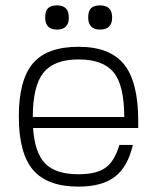

<svg xmlns="http://www.w3.org/2000/svg" viewBox="-20 -684 584 714"><path d="M103 -208Q109 -116 148 -76Q187 -36 272 -36Q338 -36 372 -60Q406 -84 424 -145H474Q455 -63 407 -26.5Q359 10 272 10Q156 10 103 -52Q50 -114 50 -250Q50 -387 102.5 -448.5Q155 -510 272 -510Q389 -510 441.5 -444.5Q494 -379 494 -235V-208ZM442 -249Q442 -367 402.5 -415Q363 -463 272 -463Q181 -463 141.5 -413.5Q102 -364 102 -249ZM192 -664Q236 -664 236 -619Q236 -574 192 -574Q148 -574 148 -619Q148 -643 158.5 -653.5Q169 -664 192 -664ZM352 -664Q397 -664 397 -619Q397 -574 352 -574Q308 -574 308 -619Q308 -643 318.5 -653.5Q329 -664 352 -664Z"/></svg>

Font: Fivo Sans Light
Style: Regular
Weight: 300
Designer: Alexander Slobzheninov
Foundry: Alexander Slobzheninov
Version: 1.0